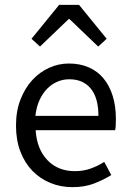

<svg xmlns="http://www.w3.org/2000/svg" viewBox="-20 -760 536 792"><path d="M110 -600 224 -740H306L420 -600L385 -568L267 -681H263L145 -568ZM279 12Q230 12 187.5 -5.5Q145 -23 113.5 -55.5Q82 -88 64 -135Q46 -182 46 -242Q46 -302 64.5 -349.5Q83 -397 113.5 -430Q144 -463 183 -480.5Q222 -498 264 -498Q310 -498 346.5 -482Q383 -466 407.5 -436Q432 -406 445 -364Q458 -322 458 -270Q458 -257 457.5 -244.5Q457 -232 455 -223H127Q132 -145 175.5 -99.5Q219 -54 289 -54Q324 -54 353.5 -64.5Q383 -75 410 -92L439 -38Q407 -18 368 -3Q329 12 279 12ZM126 -282H386Q386 -356 354.5 -394.5Q323 -433 266 -433Q240 -433 216.5 -423Q193 -413 174 -393.5Q155 -374 142.5 -346Q130 -318 126 -282Z"/></svg>

Font: TypoPRO Source Sans Pro
Style: Regular
Weight: 400
Designer: Paul D. Hunt
Foundry: Adobe Systems Incorporated
Version: Version 2.020;PS 2.000;hotconv 1.0.86;makeotf.lib2.5.63406